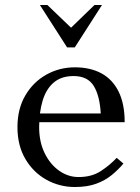

<svg xmlns="http://www.w3.org/2000/svg" viewBox="-20 -740 560 770"><path d="M295 -30Q348 -30 384.5 -54Q421 -78 448 -107L475 -84Q454 -59 427.5 -37.5Q401 -16 365.5 -3Q330 10 280 10Q219 10 166.5 -19Q114 -48 82 -102Q50 -156 50 -230Q50 -304 82 -358Q114 -412 166.5 -441Q219 -470 280 -470Q342 -470 386.5 -446Q431 -422 455.5 -373Q480 -324 480 -250H130V-285H384Q380 -357 355.5 -396Q331 -435 275 -435Q226 -435 195.5 -409Q165 -383 151 -336.5Q137 -290 137 -230Q137 -171 159 -126Q181 -81 217 -55.5Q253 -30 295 -30ZM249 -550 140 -720H170L297 -598H233L359 -720H389L280 -550Z"/></svg>

Font: Brygada 1918
Style: Regular
Weight: 400
Designer: Mateusz Machalski | Borys Kosmynka | Przemek Hoffer
Foundry: NIEPODLEGLA 2018
Version: Version 3.006